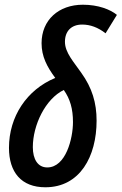

<svg xmlns="http://www.w3.org/2000/svg" viewBox="-20 -783 515 813"><path d="M172 10C319 10 389 -121 389 -272C389 -348 370 -411 324 -475C293 -520 255 -560 255 -606C255 -651 282 -679 328 -679C362 -679 395 -667 427 -642L475 -720C447 -743 396 -763 331 -763C228 -763 156 -698 156 -600C156 -544 179 -500 214 -453C93 -403 18 -289 18 -157C18 -54 70 10 172 10ZM180 -74C140 -74 119 -109 119 -160C119 -253 172 -364 250 -402C277 -364 289 -322 289 -266C289 -197 259 -74 180 -74Z"/></svg>

Font: Noto Sans UI Condensed Medium
Style: Italic
Weight: 500
Width: 3
Italic angle: -12°
Designer: Monotype Design Team
Foundry: Monotype Imaging Inc.
Version: Version 1.901